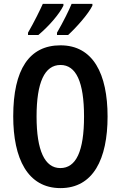

<svg xmlns="http://www.w3.org/2000/svg" viewBox="-20 -957 620 987"><path d="M455 -928V-937H348C337 -909 305 -844 273 -789V-777H330C371 -814 435 -886 455 -928ZM306 -928V-937H200C187 -908 157 -846 124 -789V-777H177C229 -820 285 -884 306 -928ZM533 -358C533 -577 459 -724 291 -724C131 -724 48 -601 48 -359C48 -142 122 10 291 10C459 10 533 -139 533 -358ZM168 -358C168 -533 209 -623 291 -623C371 -623 412 -536 412 -358C412 -179 371 -93 290 -93C210 -93 168 -183 168 -358Z"/></svg>

Font: Noto Sans Gurmukhi UI ExtraCondensed SemiBold
Style: Regular
Weight: 600
Width: 2
Designer: Jelle Bosma - Monotype Design Team
Foundry: Monotype Imaging Inc.
Version: Version 2.004